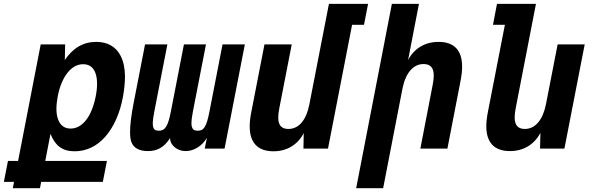

<svg xmlns="http://www.w3.org/2000/svg" viewBox="-76 -780 3106 1008"><path d="M-8.8 208H133.8L140.1 174.8H463.9L485.4 64.9H161.6L189 -77.1C213.9 -14.2 252 14.2 315.9 14.2C376.5 14.2 431.2 -11.2 475.6 -61C520.5 -111.3 553.7 -184.6 569.8 -272.9C576.7 -310.1 580.1 -349.1 580.1 -377.4C580.1 -418.5 572.8 -455.6 558.6 -484.4C533.2 -536.1 487.8 -560.1 428.7 -560.1C361.3 -560.1 307.1 -528.3 264.2 -464.8L266.1 -546.9H137.7L19 64.9H-34.2L-55.7 174.8H-2.4ZM294.4 -105C263.2 -105 241.7 -121.1 230 -150.4C223.6 -166 220.2 -186 220.2 -208.5C220.2 -229.5 223.1 -253.4 227.1 -273.9C236.3 -323.2 253.9 -367.2 278.3 -397.9C301.3 -426.8 329.1 -442.9 360.4 -442.9C376 -442.9 389.2 -439 399.9 -431.6C422.4 -416 433.6 -382.8 433.6 -340.3C433.6 -298.8 422.9 -245.1 405.8 -203.1C397.5 -182.1 386.7 -163.6 376 -149.9C353 -120.6 325.7 -105 294.4 -105Z M700.2 13.2C748 13.2 784.2 -4.9 816.9 -54.7C816.9 -34.2 827.6 -18.1 841.3 -6.8C856 5.4 875.5 13.2 898.9 13.2C943.4 13.2 986.8 -15.6 1010.3 -56.6L999 0H1103L1209.5 -546.9H1092.3L1023.9 -195.8C1016.1 -155.3 1008.8 -129.4 999 -113.8C989.3 -98.1 977.5 -93.8 961.9 -93.8C942.9 -93.8 935.1 -100.6 931.2 -114.7C929.7 -119.6 929.2 -126 929.2 -132.8C929.2 -148.4 931.6 -168.9 937 -195.8L1005.4 -546.9H889.6L821.3 -195.8C813.5 -155.8 806.2 -130.9 795.9 -114.7C785.6 -98.6 773.9 -93.8 757.3 -93.8C741.2 -93.8 732.4 -98.1 728 -113.8C726.6 -118.7 726.1 -125 726.1 -131.3C726.1 -147 729 -167.5 734.4 -195.8L802.7 -546.9H685.5L625.5 -238.8C612.8 -174.3 606.9 -124 606.9 -86.4C606.9 -64.9 608.9 -47.9 613.3 -35.6C624.5 -3.4 654.8 13.2 700.2 13.2Z M1359.4 14.2C1430.2 14.2 1486.3 -19.5 1518.6 -81.1L1517.1 0H1646L1772.5 -649.9H1835L1856.4 -759.8H1650.9L1548.3 -232.9C1531.7 -147.9 1492.2 -103 1438 -103C1402.3 -103 1384.8 -122.1 1384.8 -162.6C1384.8 -176.3 1386.7 -193.4 1390.6 -212.9L1455.6 -546.9H1312.5L1243.2 -190.9C1237.8 -163.6 1234.9 -138.7 1234.9 -116.2C1234.9 -29.8 1278.3 14.2 1359.4 14.2Z M1793.9 208H1935.5L2036.6 -313C2053.2 -397.9 2093.8 -443.8 2147.9 -443.8C2183.1 -443.8 2201.2 -424.8 2201.2 -383.3C2201.2 -369.6 2199.2 -353 2195.3 -333L2130.9 0H2272.9L2341.8 -355C2347.2 -382.8 2350.1 -407.2 2350.1 -430.2C2350.1 -517.1 2307.1 -560.1 2226.6 -560.1C2153.3 -560.1 2097.7 -524.4 2066.4 -464.8L2123.5 -759.8H1981.4Z M2601.1 13.2C2671.9 13.2 2728 -20.5 2761.2 -82L2759.3 0H2887.2L2993.7 -546.9H2851.6L2790.5 -233.9C2774.4 -151.4 2734.9 -103 2679.2 -103C2644 -103 2626 -122.1 2626 -163.6C2626 -177.2 2627.9 -193.8 2631.8 -213.9L2737.8 -759.8H2533.2L2512.2 -649.9H2574.7L2485.4 -191.9C2480 -164.1 2477.1 -139.6 2477.1 -117.2C2477.1 -30.3 2520.5 13.2 2601.1 13.2Z"/></svg>

Font: Hack
Style: Bold Oblique
Weight: 700
Italic angle: -12°
Monospace: yes
Designer: Christopher Simpkins
Foundry: Christopher Simpkins
Version: Version 2.010